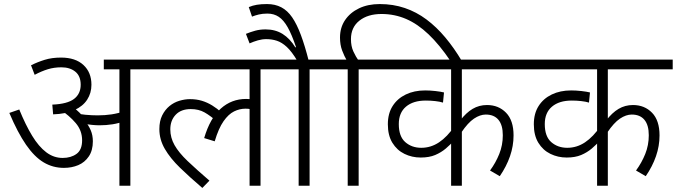

<svg xmlns="http://www.w3.org/2000/svg" viewBox="-20 -916 3338 947"><path d="M623 -574V0H569V-574H492V-622H732V-574ZM281 -632Q352 -632 391.5 -595.5Q431 -559 431 -498Q431 -457 410 -424.5Q389 -392 347 -373Q305 -354 242 -352L238 -400Q312 -403 345 -428Q378 -453 378 -498Q378 -541 351.5 -562.5Q325 -584 283 -584Q247 -584 216 -574.5Q185 -565 151 -547L133 -594Q165 -610 200.5 -621Q236 -632 281 -632ZM438 -219Q438 -174 418 -144.5Q398 -115 366 -101.5Q334 -88 295 -88Q241 -88 195.5 -115Q150 -142 108.5 -202Q67 -262 26 -359L75 -376Q106 -300 138.5 -246.5Q171 -193 208 -165Q245 -137 289 -137Q330 -137 357.5 -157Q385 -177 385 -224Q385 -272 353.5 -309Q322 -346 275 -377L316 -384H345Q358 -374 372 -360.5Q386 -347 396 -333L399 -319Q417 -298 427.5 -273.5Q438 -249 438 -219ZM462 -347Q498 -347 531 -352Q564 -357 602 -370V-321Q567 -308 535.5 -303Q504 -298 471 -298Q454 -298 434 -300Q414 -302 397 -305.5Q380 -309 370 -313L334 -351L337 -361Q368 -353 400.5 -350Q433 -347 462 -347Z M717 -574V-622H1374V-574H1265V0H1211V-394L1241 -369Q1229 -375 1217 -377.5Q1205 -380 1191 -380Q1162 -380 1134.5 -366.5Q1107 -353 1082.5 -318Q1058 -283 1039 -219L987 -235Q1016 -333 1069 -380.5Q1122 -428 1194 -428Q1210 -428 1224.5 -425Q1239 -422 1248 -419V-403L1211 -415V-574ZM1051 -316Q1018 -345 989 -361.5Q960 -378 921 -378Q873 -378 846.5 -350Q820 -322 820 -278Q820 -237 841 -200Q862 -163 905 -122Q948 -81 1013 -25L978 11Q916 -42 868 -88.5Q820 -135 793 -181.5Q766 -228 766 -279Q766 -319 780 -347Q794 -375 816 -393Q838 -411 865 -419Q892 -427 917 -427Q949 -427 975.5 -419Q1002 -411 1026.5 -396Q1051 -381 1074 -360Z M1507 -574V0H1453V-574H1359V-622H1616V-574ZM1447 -615Q1419 -662 1394.5 -684.5Q1370 -707 1345.5 -715Q1321 -723 1293 -723Q1273 -723 1252 -717Q1231 -711 1211 -702L1193 -749Q1215 -758 1238.5 -764.5Q1262 -771 1290 -771Q1338 -771 1374 -748.5Q1410 -726 1437 -682L1440 -684Q1419 -746 1399 -781.5Q1379 -817 1355 -833Q1331 -849 1299 -849Q1275 -849 1256.5 -844.5Q1238 -840 1223 -834L1207 -881Q1226 -889 1247 -892.5Q1268 -896 1297 -896Q1337 -896 1367.5 -880Q1398 -864 1421 -830.5Q1444 -797 1464 -743.5Q1484 -690 1503 -615Z M1853 -896Q1919 -896 1976.5 -876.5Q2034 -857 2083.5 -820Q2133 -783 2176.5 -731Q2220 -679 2258 -615H2202Q2148 -695 2094 -746.5Q2040 -798 1983 -822.5Q1926 -847 1862 -847Q1794 -847 1752.5 -814Q1711 -781 1711 -723Q1711 -688 1723 -662Q1735 -636 1750 -615H1692Q1678 -639 1667.5 -667Q1657 -695 1657 -731Q1657 -780 1682 -817Q1707 -854 1751 -875Q1795 -896 1853 -896ZM1695 -574H1601V-622H1858V-574H1749V0H1695Z M2578 -574H2258V-318L2250 -322Q2279 -360 2311 -379Q2343 -398 2382 -398Q2439 -398 2476 -360Q2513 -322 2513 -248Q2513 -196 2495.5 -145.5Q2478 -95 2445 -47L2397 -75Q2425 -113 2442.5 -156.5Q2460 -200 2460 -249Q2460 -299 2438.5 -325Q2417 -351 2376 -351Q2348 -351 2318 -331Q2288 -311 2255 -262L2258 -287V0H2205V-232L2220 -224Q2202 -203 2179 -183.5Q2156 -164 2126.5 -151.5Q2097 -139 2055 -139Q2012 -139 1975 -157Q1938 -175 1915.5 -211.5Q1893 -248 1893 -303Q1893 -356 1916.5 -393Q1940 -430 1981.5 -450Q2023 -470 2077 -470Q2101 -470 2127.5 -467Q2154 -464 2170 -460L2165 -410Q2149 -415 2126 -417.5Q2103 -420 2080 -420Q2018 -420 1982.5 -390Q1947 -360 1947 -304Q1947 -243 1979 -215Q2011 -187 2058 -187Q2105 -187 2145.5 -214Q2186 -241 2223 -295L2205 -247V-574H1843V-622H2578Z M3298 -574H2978V-318L2970 -322Q2999 -360 3031 -379Q3063 -398 3102 -398Q3159 -398 3196 -360Q3233 -322 3233 -248Q3233 -196 3215.5 -145.5Q3198 -95 3165 -47L3117 -75Q3145 -113 3162.5 -156.5Q3180 -200 3180 -249Q3180 -299 3158.5 -325Q3137 -351 3096 -351Q3068 -351 3038 -331Q3008 -311 2975 -262L2978 -287V0H2925V-232L2940 -224Q2922 -203 2899 -183.5Q2876 -164 2846.5 -151.5Q2817 -139 2775 -139Q2732 -139 2695 -157Q2658 -175 2635.5 -211.5Q2613 -248 2613 -303Q2613 -356 2636.5 -393Q2660 -430 2701.5 -450Q2743 -470 2797 -470Q2821 -470 2847.5 -467Q2874 -464 2890 -460L2885 -410Q2869 -415 2846 -417.5Q2823 -420 2800 -420Q2738 -420 2702.5 -390Q2667 -360 2667 -304Q2667 -243 2699 -215Q2731 -187 2778 -187Q2825 -187 2865.5 -214Q2906 -241 2943 -295L2925 -247V-574H2563V-622H3298Z"/></svg>

Font: Noto Sans Devanagari Light
Style: Regular
Weight: 300
Version: Version 2.003